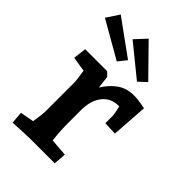

<svg xmlns="http://www.w3.org/2000/svg" viewBox="-224 -835 928 928"><g transform="rotate(45 240.0 -371.0)"><path d="M41 -57 111 -70Q120 -124 120 -152V-336Q120 -363 111 -415L35 -427L43 -494H193L213 -475L221 -410Q247 -452 282.5 -477.5Q318 -503 370 -503Q396 -503 446 -493L433 -307L365 -310V-363Q365 -373 355 -415H350Q299 -415 268 -376.5Q237 -338 237 -270V-182Q237 -125 244 -71L334 -64L329 0H162Q144 0 46 5ZM3 -669 46 -734 227 -603 193 -560ZM171 -690 224 -747 371 -597 331 -560Z"/></g></svg>

Font: Andada Pro
Style: Bold
Weight: 700
Designer: Carolina Giovagnoli
Foundry: Huerta Tipografica
Version: Version 3.005; ttfautohint (v1.8.4)